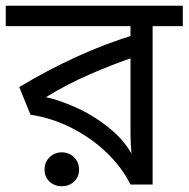

<svg xmlns="http://www.w3.org/2000/svg" viewBox="-30 -642 656 668"><path d="M606 -622V-551H501V0H424Q394 -60 341.5 -110.5Q289 -161 221 -196Q153 -231 76 -243L37 -339Q133 -397 235.5 -444Q338 -491 447 -524L424 -482V-551H-10V-622ZM424 -474 445 -446Q369 -421 285 -384.5Q201 -348 130 -304Q184 -292 245 -263Q306 -234 358 -190Q410 -146 438 -88H429Q427 -111 425.5 -134Q424 -157 424 -189ZM185 6Q160 6 142.5 -10Q125 -26 125 -52Q125 -78 142.5 -95Q160 -112 185 -112Q210 -112 227.5 -95Q245 -78 245 -52Q245 -26 227.5 -10Q210 6 185 6Z"/></svg>

Font: ubangla05
Style: Book
Weight: 400
Designer: Jelle Bosma - Monotype Design Team
Foundry: Monotype Imaging Inc.
Version: Version 2.003